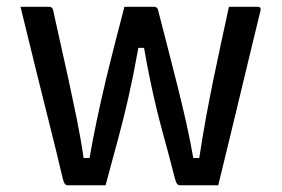

<svg xmlns="http://www.w3.org/2000/svg" viewBox="-20 -552 840 572"><path d="M350.6 -531.8H438.6Q441.6 -531.8 444.1 -530.8Q446.6 -529.8 448.4 -527.8Q450.2 -525.8 451.2 -520.8Q465 -466.9 479.4 -411.3Q493.7 -355.8 507.7 -300.2Q521.6 -244.6 534.1 -189.8Q546.5 -134.9 555.8 -81.3H573.6Q583.1 -143.4 593.6 -201.3Q604.2 -259.2 615.6 -314.6Q627.1 -370 638.7 -424Q650.3 -478.1 662 -531.8Q675.6 -531.8 689.8 -531.8Q704 -531.8 718.4 -531.8Q732.9 -531.8 746 -531.8Q750 -531.8 752.5 -531Q755 -530.2 756.3 -527.2Q757.5 -524.2 755.5 -518.2Q742.1 -463.9 726.9 -400.2Q711.6 -336.4 695.2 -268.4Q678.8 -200.3 662.3 -132Q645.9 -63.7 630.2 0Q617 0 602.9 0Q588.8 0 574 0Q559.2 0 544.5 0Q529.8 0 516.7 0Q510.8 0 507.5 -4.3Q504.2 -8.7 500.9 -21Q492.4 -55.2 483.2 -89.1Q473.9 -123 464.4 -158.2Q454.8 -193.4 445.5 -232.1Q436.1 -270.8 427.1 -314.5Q418 -358.3 409.1 -409.4H392.2Q384.6 -367.5 377.4 -331.2Q370.1 -295 362.8 -262.6Q355.4 -230.3 347.8 -199.6Q340.2 -168.9 331.7 -137.5Q323.2 -106.1 314 -72.3Q304.8 -38.5 294.6 0Q277.4 0 257.5 0Q237.6 0 218.4 0Q199.2 0 182.1 0Q176.3 0 172.9 -4.6Q169.6 -9.2 166.2 -23.1Q157.9 -58.9 146.5 -105.6Q135 -152.4 121.6 -205.5Q108.2 -258.5 94.4 -314.6Q80.7 -370.7 67 -426.1Q53.3 -481.6 41.1 -531.8Q54.3 -531.8 68.6 -531.8Q82.9 -531.8 97.4 -531.8Q112 -531.8 125.6 -531.8Q129.6 -531.8 132.1 -530.5Q134.6 -529.2 136.1 -527Q137.6 -524.8 138.6 -520Q147.6 -477.6 159.8 -424.4Q172 -371.1 184.7 -312.4Q197.4 -253.8 209.4 -194.6Q221.4 -135.5 229 -81.3H246.8Q256.2 -135.8 268.3 -193.3Q280.4 -250.9 294.2 -308.9Q308.1 -366.9 322.6 -423.5Q337 -480 350.6 -531.8Z"/></svg>

Font: Recursive Sans Linear Light
Style: Regular
Weight: 300
Version: Version 1.085